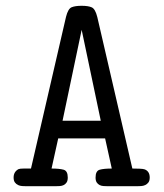

<svg xmlns="http://www.w3.org/2000/svg" viewBox="-20 -643 565 663"><path d="M27 -30Q27 -50 44 -59Q49 -61 62.5 -61Q76 -61 87 -61L208 -585Q215 -613 227.5 -618Q240 -623 262 -623Q285 -623 297 -617.5Q309 -612 316 -584L437 -61Q448 -61 461.5 -60.5Q475 -60 480 -58Q497 -51 497 -30Q497 -19 492.5 -13Q488 -7 481.5 -4Q475 -1 467.5 -0.5Q460 0 454 0H352Q345 0 337.5 -0.5Q330 -1 324 -4Q318 -7 314 -13Q310 -19 310 -30Q310 -53 324.5 -57Q339 -61 366 -61L343 -165H181L158 -61Q185 -61 199.5 -57Q214 -53 214 -30Q214 -19 210 -13Q206 -7 200 -4Q194 -1 186.5 -0.5Q179 0 172 0H70Q64 0 56.5 -0.5Q49 -1 42.5 -4Q36 -7 31.5 -13Q27 -19 27 -30ZM328 -226 262 -540 196 -226Z"/></svg>

Font: CMU Typewriter Custom
Style: Regular
Weight: 500
Monospace: yes
Version: Version 0.7.0